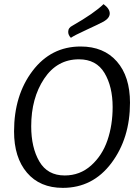

<svg xmlns="http://www.w3.org/2000/svg" viewBox="-20 -899 668 929"><path d="M284 10Q173 10 110.5 -63.5Q48 -137 48 -263Q48 -438 137.5 -556Q227 -674 370 -674Q482 -674 545.5 -601.5Q609 -529 609 -402Q609 -230 519 -110Q429 10 284 10ZM362 -612Q256 -612 193.5 -518Q131 -424 131 -288Q131 -185 170.5 -117.5Q210 -50 293 -50Q367 -50 421 -98.5Q475 -147 500 -220.5Q525 -294 525 -381Q525 -480 485.5 -546Q446 -612 362 -612ZM482 -795Q460 -783 399 -755Q338 -727 323 -716Q310 -729 310 -745Q310 -765 331 -775Q436 -835 481 -879Q511 -857 511 -834Q511 -812 482 -795Z"/></svg>

Font: Overlock
Style: Italic
Weight: 400
Designer: Dario Muhafara
Foundry: Dario Manuel Muhafara
Version: Version 1.002